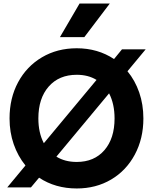

<svg xmlns="http://www.w3.org/2000/svg" viewBox="-20 -1052 865 1086"><path d="M124 -116Q81 -169 57.5 -236.5Q34 -304 34 -382Q34 -497 82.5 -587Q131 -677 217.5 -728Q304 -779 414 -779Q533 -779 625 -718L670 -773H804L701 -649Q744 -597 767.5 -529Q791 -461 791 -382Q791 -268 742.5 -177.5Q694 -87 608.5 -36.5Q523 14 414 14Q293 14 201 -47L155 8H21ZM228 -242 526 -600Q479 -629 414 -629Q314 -629 255.5 -562.5Q197 -496 197 -382Q197 -301 228 -242ZM414 -136Q513 -136 570.5 -202.5Q628 -269 628 -382Q628 -464 597 -524L299 -166Q347 -136 414 -136ZM430 -1032H601L457 -842H319Z"/></svg>

Font: Application
Style: Bold
Weight: 700
Designer: Wei Huang
Foundry: Wei Huang
Version: Version 0.012